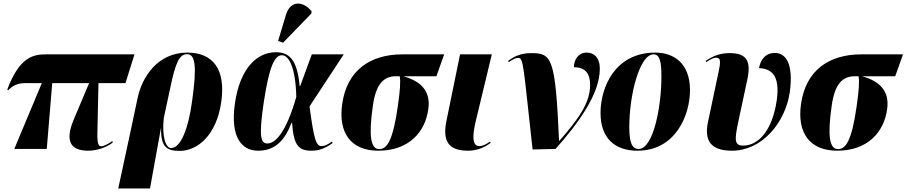

<svg xmlns="http://www.w3.org/2000/svg" viewBox="-20 -844 5137 1088"><path d="M61 0H245L276 -373H485L398 -167C347 -46 378 10 479 10C516 10 570 0 619 -36L616 -45C600 -31 567 -15 554 -15C528 -15 531 -58 533 -145L538 -373H691L742 -536H241C168 -536 90 -521 21 -336L27 -333C53 -361 84 -373 123 -373H217Z M650 224H830L892 -118H893C890 -8 928 11 999 11C1099 11 1208 -78 1234 -268C1260 -452 1186 -546 1042 -546C876 -546 785 -412 759 -285L716 -82ZM950 -5C918 -5 897 -72 908 -175L945 -347C974 -487 996 -537 1040 -537C1085 -537 1098 -476 1068 -267C1048 -119 1005 -5 950 -5Z M1584 -602 1744 -767 1746 -779C1703 -836 1628 -847 1601 -762L1556 -612ZM1443 10C1538 10 1593 -47 1632 -148H1635C1644 -23 1670 10 1745 10C1794 10 1830 -8 1865 -34L1861 -42C1838 -25 1820 -16 1803 -16C1772 -16 1760 -47 1734 -241L1928 -536H1747L1681 -356H1678C1664 -512 1615 -548 1543 -548C1434 -548 1339 -454 1311 -257C1284 -65 1350 10 1443 10ZM1496 -31C1458 -31 1445 -65 1475 -267C1507 -476 1538 -531 1578 -531C1616 -531 1655 -464 1659 -295C1599 -85 1537 -31 1496 -31Z M2124 10C2299 10 2390 -98 2407 -225C2422 -327 2366 -384 2265 -412H2453L2497 -536H2261C2079 -536 1946 -447 1919 -254C1896 -90 1969 10 2124 10ZM2129 1C2081 1 2068 -71 2093 -245C2110 -369 2155 -412 2224 -412H2245C2251 -380 2247 -331 2234 -240C2207 -50 2174 1 2129 1Z M2633 10C2693 10 2737 -17 2760 -34L2757 -42C2737 -28 2717 -16 2696 -16C2645 -16 2664 -109 2678 -166L2767 -536H2587L2510 -160C2486 -43 2522 10 2633 10Z M2998 3 3128 0C3254 -142 3379 -309 3379 -455C3379 -518 3346 -546 3304 -546C3258 -546 3232 -506 3232 -463C3300 -463 3324 -424 3324 -363C3324 -260 3258 -170 3150 -46H3148C3127 -517 3108 -543 2990 -543C2924 -543 2887 -519 2859 -499L2863 -492C2889 -510 2904 -516 2915 -516C2948 -516 2944 -478 2998 3Z M3592 10C3810 10 3890 -194 3890 -333C3890 -484 3800 -546 3693 -546C3464 -546 3383 -348 3383 -204C3383 -60 3465 10 3592 10ZM3599 0C3563 0 3546 -32 3546 -123C3546 -312 3606 -536 3683 -536C3718 -536 3728 -498 3728 -409C3728 -238 3682 0 3599 0Z M4128 10C4297 10 4429 -147 4455 -319C4479 -490 4429 -544 4371 -544C4322 -544 4291 -512 4281 -458C4351 -455 4401 -417 4382 -279C4358 -107 4279 -19 4192 -19C4141 -19 4142 -51 4163 -151L4216 -399C4238 -506 4203 -543 4115 -543C4065 -543 4024 -530 3979 -499L3982 -492C4009 -510 4024 -517 4038 -517C4062 -517 4066 -501 4052 -437L3992 -153C3971 -52 4002 10 4128 10Z M4724 10C4899 10 4990 -98 5007 -225C5022 -327 4966 -384 4865 -412H5053L5097 -536H4861C4679 -536 4546 -447 4519 -254C4496 -90 4569 10 4724 10ZM4729 1C4681 1 4668 -71 4693 -245C4710 -369 4755 -412 4824 -412H4845C4851 -380 4847 -331 4834 -240C4807 -50 4774 1 4729 1Z"/></svg>

Font: Noto Serif Display Condensed Black
Style: Italic
Weight: 900
Width: 3
Italic angle: -12°
Designer: Monotype Design Team
Foundry: Monotype Imaging Inc.
Version: Version 2.009